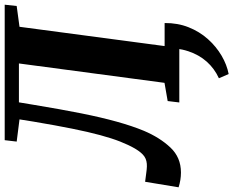

<svg xmlns="http://www.w3.org/2000/svg" viewBox="-136 -675 993 817"><g transform="rotate(-90 360.5 -266.5)"><path d="M671 -62.5Q671.5 -7 653 39.5Q634.5 86 602.8 121.5Q571 157 532.2 179.8Q493.5 202.5 454 210L436 168.5Q477.5 149.5 506.8 116.5Q536 83.5 551 38.2Q566 -7 564.5 -62.5ZM333.5 -682.5 322.5 -616.5Q304 -504.5 286.8 -418Q269.5 -331.5 251.2 -266Q233 -200.5 212.5 -151Q183.5 -82.5 141.2 -37.8Q99 7 35 7Q19 7 3.5 4.5Q-12 2 -28 -3L-4.5 -145.5Q16 -143 31.8 -140.8Q47.5 -138.5 60 -138Q85.5 -137 102.5 -148.2Q119.5 -159.5 137 -189Q152.5 -216 166.5 -251.5Q180.5 -287 194 -336.8Q207.5 -386.5 221.5 -456Q235.5 -525.5 251.5 -620.5L261 -680L166.5 -692L172.5 -743H749L743.5 -692L655 -680L573 -63L663 -41L657 0H333L339 -49.5L416.5 -63L499 -682.5Z"/></g></svg>

Font: Merriweather 20pt ExtraBold
Style: Italic
Weight: 800
Italic angle: -7.8°
Version: Version 2.101